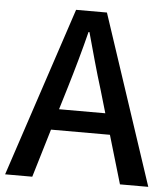

<svg xmlns="http://www.w3.org/2000/svg" viewBox="-53 -783 727 831"><g transform="rotate(5 311.0 -368.0)"><path d="M208 -301 238 -400C262 -480 285 -561 306 -645H310C333 -562 355 -480 380 -400L409 -301ZM499 0H622L378 -736H244L0 0H118L181 -210H437Z"/></g></svg>

Font: Noto Sans CJK JP Medium
Style: Regular
Weight: 500
Designer: Ryoko NISHIZUKA (kana & ideographs); Paul D. Hunt (Latin, Greek & Cyrillic); Wenlong ZHANG (bopomofo); Sandoll Communica
Foundry: Adobe Systems Incorporated
Version: Version 1.004;PS 1.004;hotconv 1.0.82;makeotf.lib2.5.63406